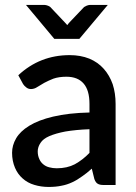

<svg xmlns="http://www.w3.org/2000/svg" viewBox="-20 -740 542 768"><path d="M337.9 -128.4V-223.1Q284.7 -221.2 241.2 -213.9Q202.6 -206.5 176.8 -195.3Q152.3 -184.6 142.1 -168.5Q130.9 -151.9 130.9 -134.3Q130.9 -117.7 137.2 -104Q142.6 -91.3 152.8 -83Q163.1 -74.2 176.8 -70.8Q190.9 -66.9 207 -66.9Q248.5 -66.9 279.3 -83Q310.5 -100.1 337.9 -128.4ZM72.3 -403.8 53.2 -439Q139.6 -519.5 258.8 -519.5Q302.2 -519.5 337.4 -505.4Q371.6 -491.2 395 -464.8Q418 -439 430.7 -403.3Q442.4 -367.2 442.4 -324.2V0H394.5Q378.9 0 371.1 -4.9Q362.8 -9.3 357.4 -23.9L347.2 -65.4Q326.7 -46.9 308.6 -34.7Q288.6 -20 269.5 -11.2Q248 -1 226.1 2.9Q203.6 7.8 174.3 7.8Q144.5 7.8 117.2 -0.5Q90.3 -8.3 70.3 -26.4Q50.8 -43.5 40 -68.8Q28.3 -96.2 28.3 -128.9Q28.3 -158.7 44.4 -186.5Q60.5 -214.4 96.7 -236.8Q134.3 -259.8 191.9 -273.4Q253.4 -288.1 337.9 -290V-324.2Q337.9 -378.9 314.5 -405.8Q291 -433.1 245.6 -433.1Q215.8 -433.1 193.4 -425.3Q174.8 -418 157.2 -408.7Q147.5 -403.3 129.4 -392.1Q117.2 -383.8 104 -383.8Q93.3 -383.8 85.4 -390.1Q78.1 -395 72.3 -403.8ZM338.9 -720.2H411.1L297.4 -584.5H197.3L84 -720.2H158.7Q163.6 -720.2 171.4 -717.3Q177.2 -715.3 181.2 -711.9L238.8 -650.9Q239.7 -649.9 243.4 -646Q247.1 -642.1 249 -639.6Q250 -641.1 252 -643.3Q253.9 -645.5 253.9 -646Q254.9 -646.5 256.3 -648.4Q257.8 -650.4 258.3 -650.9L316.4 -711.9Q318.8 -713.4 326.7 -717.3Q334.5 -720.2 338.9 -720.2Z"/></svg>

Font: Lato-SemiBold
Style: Regular
Weight: 500
Designer: Lukasz Dziedzic with Adam Twardoch and Botio Nikoltchev
Foundry: tyPoland Lukasz Dziedzic
Version: ""